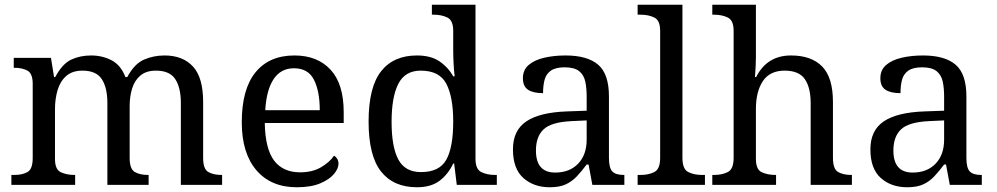

<svg xmlns="http://www.w3.org/2000/svg" viewBox="-20 -780 4205 810"><path d="M28 0V-42H41Q75 -42 96.5 -54.5Q118 -67 118 -114V-426Q118 -470 96 -482Q74 -494 41 -494H38V-536H195L208 -455H213Q243 -511 280.5 -528.5Q318 -546 364 -546Q412 -546 451 -525.5Q490 -505 509 -455H517Q547 -511 587.5 -528.5Q628 -546 674 -546Q751 -546 794 -499.5Q837 -453 837 -350V-114Q837 -67 858.5 -54.5Q880 -42 914 -42H917V0H743V-345Q743 -410 719.5 -446Q696 -482 638 -482Q597 -482 572.5 -461.5Q548 -441 537.5 -407Q527 -373 527 -333V-114Q527 -67 548.5 -54.5Q570 -42 604 -42H607V0H433V-345Q433 -410 409.5 -446Q386 -482 328 -482Q285 -482 259.5 -459.5Q234 -437 223 -400Q212 -363 212 -320V-109Q212 -65 236.5 -53.5Q261 -42 294 -42H297V0Z M1232 10Q1123 10 1061.5 -62Q1000 -134 1000 -264Q1000 -404 1058 -475Q1116 -546 1222 -546Q1319 -546 1374.5 -486Q1430 -426 1430 -307V-261H1097Q1099 -152 1136.5 -102.5Q1174 -53 1246 -53Q1298 -53 1334.5 -74.5Q1371 -96 1389 -123Q1396 -120 1402 -111Q1408 -102 1408 -89Q1408 -69 1389 -46Q1370 -23 1331 -6.5Q1292 10 1232 10ZM1329 -315Q1329 -395 1304.5 -443.5Q1280 -492 1220 -492Q1165 -492 1134.5 -446.5Q1104 -401 1099 -315Z M1739 10Q1640 10 1587.5 -56.5Q1535 -123 1535 -267Q1535 -412 1587.5 -479Q1640 -546 1739 -546Q1797 -546 1833.5 -521.5Q1870 -497 1892 -458H1898Q1895 -483 1893.5 -513.5Q1892 -544 1892 -568V-650Q1892 -694 1867.5 -706Q1843 -718 1810 -718H1802V-760H1986V-110Q1986 -66 2010.5 -54Q2035 -42 2068 -42H2076V0H1907L1896 -90H1892Q1870 -44 1834 -17Q1798 10 1739 10ZM1756 -54Q1834 -54 1863 -106.5Q1892 -159 1892 -267Q1892 -371 1863 -426.5Q1834 -482 1755 -482Q1689 -482 1660.5 -426.5Q1632 -371 1632 -266Q1632 -160 1660.5 -107Q1689 -54 1756 -54Z M2299 10Q2232 10 2188 -29Q2144 -68 2144 -150Q2144 -230 2200.5 -268Q2257 -306 2372 -310L2455 -313V-373Q2455 -409 2449 -436.5Q2443 -464 2423 -480Q2403 -496 2362 -496Q2324 -496 2304 -482Q2284 -468 2277.5 -443.5Q2271 -419 2271 -387Q2229 -387 2207.5 -401.5Q2186 -416 2186 -450Q2186 -485 2210.5 -506Q2235 -527 2276 -536.5Q2317 -546 2366 -546Q2458 -546 2503.5 -507Q2549 -468 2549 -373V-114Q2549 -72 2563 -57Q2577 -42 2611 -42H2614V0H2479L2463 -86H2455Q2434 -58 2414 -36.5Q2394 -15 2367.5 -2.5Q2341 10 2299 10ZM2322 -52Q2383 -52 2419 -89.5Q2455 -127 2455 -191V-272L2391 -269Q2306 -265 2273.5 -234.5Q2241 -204 2241 -145Q2241 -52 2322 -52Z M2670 0V-42H2683Q2717 -42 2741 -54.5Q2765 -67 2765 -114V-650Q2765 -694 2740.5 -706Q2716 -718 2683 -718H2670V-760H2859V-114Q2859 -67 2883 -54.5Q2907 -42 2941 -42H2954V0Z M2985 0V-42H2993Q3027 -42 3051 -54.5Q3075 -67 3075 -114V-650Q3075 -694 3050.5 -706Q3026 -718 2993 -718H2985V-760H3169V-540Q3169 -522 3168 -502.5Q3167 -483 3166 -469Q3165 -455 3165 -455H3170Q3216 -546 3317 -546Q3403 -546 3448.5 -499.5Q3494 -453 3494 -350V-114Q3494 -67 3515.5 -54.5Q3537 -42 3571 -42H3574V0H3400V-345Q3400 -410 3375.5 -446Q3351 -482 3290 -482Q3228 -482 3198.5 -438Q3169 -394 3169 -320V-109Q3169 -65 3193.5 -53.5Q3218 -42 3251 -42H3254V0Z M3807 10Q3740 10 3696 -29Q3652 -68 3652 -150Q3652 -230 3708.5 -268Q3765 -306 3880 -310L3963 -313V-373Q3963 -409 3957 -436.5Q3951 -464 3931 -480Q3911 -496 3870 -496Q3832 -496 3812 -482Q3792 -468 3785.5 -443.5Q3779 -419 3779 -387Q3737 -387 3715.5 -401.5Q3694 -416 3694 -450Q3694 -485 3718.5 -506Q3743 -527 3784 -536.5Q3825 -546 3874 -546Q3966 -546 4011.5 -507Q4057 -468 4057 -373V-114Q4057 -72 4071 -57Q4085 -42 4119 -42H4122V0H3987L3971 -86H3963Q3942 -58 3922 -36.5Q3902 -15 3875.5 -2.5Q3849 10 3807 10ZM3830 -52Q3891 -52 3927 -89.5Q3963 -127 3963 -191V-272L3899 -269Q3814 -265 3781.5 -234.5Q3749 -204 3749 -145Q3749 -52 3830 -52Z"/></svg>

Font: Noto Serif Ahom
Style: Regular
Weight: 400
Designer: Monotype Design Team
Foundry: Monotype Imaging Inc.
Version: Version 2.007; ttfautohint (v1.8.4.7-5d5b)